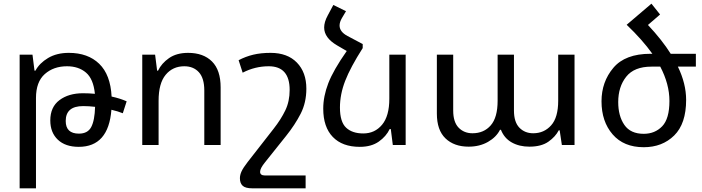

<svg xmlns="http://www.w3.org/2000/svg" viewBox="-20 -790 3827 1046"><path d="M173 -405Q195 -446 242 -474Q289 -502 355 -502Q459 -502 520.5 -442.5Q582 -383 588 -264Q634 -254 670 -238L649 -173Q622 -184 587 -192Q571 10 409 10Q336 10 295 -29Q254 -68 254 -134Q254 -207 304 -244.5Q354 -282 432 -282Q464 -282 497 -279Q489 -360 448.5 -394.5Q408 -429 345 -429Q272 -429 224 -386.5Q176 -344 176 -256V236H87V-492H157L168 -405ZM338 -131Q338 -62 410 -62Q458 -62 477 -98Q496 -134 498 -208Q464 -212 433 -212Q338 -212 338 -131Z M755 0V-492H825L836 -405H841Q860 -445 901 -473.5Q942 -502 1005 -502Q1088 -502 1135 -455Q1182 -408 1182 -314V0H1093V-297Q1093 -364 1063.5 -396.5Q1034 -429 984 -429Q921 -429 882.5 -382.5Q844 -336 844 -241V0Z M1645 236H1355Q1317 236 1302 222Q1287 208 1287 181Q1287 163 1296 143.5Q1305 124 1329 93L1471 -89Q1511 -140 1534.5 -189Q1558 -238 1558 -300Q1558 -429 1444 -429Q1369 -429 1302 -394L1280 -462Q1318 -482 1359.5 -492Q1401 -502 1454 -502Q1546 -502 1597.5 -449Q1649 -396 1649 -307Q1649 -231 1618 -170.5Q1587 -110 1539 -50L1424 94Q1397 127 1397 146Q1397 166 1424 166H1645Z M2103 -87Q2084 -47 2043.5 -18.5Q2003 10 1940 10Q1845 10 1793 -44Q1741 -98 1741 -198Q1741 -265 1768.5 -336.5Q1796 -408 1869 -512L1816 -543Q1746 -584 1746 -640Q1746 -670 1765 -705L1796 -763L1865 -729L1843 -692Q1830 -670 1830 -651Q1830 -617 1873 -594L1956 -550V-528Q1889 -423 1860.5 -349.5Q1832 -276 1832 -204Q1832 -126 1865.5 -94.5Q1899 -63 1959 -63Q2022 -63 2061.5 -110.5Q2101 -158 2101 -252V-492H2190V0H2120L2109 -87Z M2533 9Q2454 9 2407 -36Q2360 -81 2360 -171V-492H2449V-188Q2449 -125 2478.5 -94.5Q2508 -64 2554 -64Q2616 -64 2653.5 -107Q2691 -150 2691 -241V-492H2780V-188Q2780 -125 2809.5 -94.5Q2839 -64 2885 -64Q2944 -64 2982.5 -107Q3021 -150 3021 -241V-492H3110V0H3041L3029 -80H3024Q3006 -45 2967.5 -18Q2929 9 2864 9Q2809 9 2768 -14Q2727 -37 2709 -83H2704Q2684 -43 2638.5 -17Q2593 9 2533 9Z M3718 -246Q3718 -116 3653 -52Q3588 12 3487 12Q3378 12 3317.5 -58Q3257 -128 3257 -238Q3257 -344 3321.5 -420.5Q3386 -497 3524 -497H3534Q3480 -573 3394 -655L3529 -770L3576 -711L3510 -654Q3587 -572 3634 -497H3771V-427H3673Q3718 -334 3718 -246ZM3487 -61Q3548 -61 3587.5 -102Q3627 -143 3627 -240Q3627 -332 3577 -427H3529Q3435 -427 3391.5 -372Q3348 -317 3348 -234Q3348 -158 3381.5 -109.5Q3415 -61 3487 -61Z"/></svg>

Font: Noto Sans Armenian
Style: Regular
Weight: 400
Designer: Monotype Design Team
Foundry: Monotype Imaging Inc.
Version: Version 2.040;GOOG;noto-fonts:20170220:a8a215d2e889